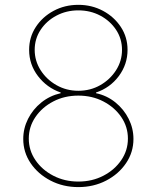

<svg xmlns="http://www.w3.org/2000/svg" viewBox="-20 -757 642 787"><path d="M301.1 9.9Q238.6 9.9 187.3 -16.7Q136 -43.3 105.6 -88.1Q75.3 -132.8 75.3 -187.5Q75.3 -230.8 95 -269.9Q114.7 -308.9 149.3 -336.8Q183.9 -364.7 228.7 -375V-377.8Q172.2 -397.4 135.8 -445Q99.4 -492.5 99.4 -552.6Q99.4 -604.4 126.6 -646.1Q153.8 -687.9 199.6 -712.5Q245.4 -737.2 301.1 -737.2Q356.2 -737.2 402 -712.7Q447.8 -688.2 475.3 -646.5Q502.8 -604.8 502.8 -552.6Q502.8 -493.3 467 -445.1Q431.1 -397 373.6 -377.8V-375Q418.3 -365.4 452.9 -337.4Q487.6 -309.3 507.3 -270.1Q527 -230.8 527 -187.5Q527 -132.8 496.6 -88.1Q466.3 -43.3 415 -16.7Q363.6 9.9 301.1 9.9ZM301.1 -12.8Q358 -12.8 403.9 -36.8Q449.9 -60.7 477.1 -100.7Q504.3 -140.6 504.3 -188.9Q504.3 -237.2 477.1 -277.2Q449.9 -317.1 403.9 -341.1Q358 -365.1 301.1 -365.1Q244.3 -365.1 198.3 -341.1Q152.3 -317.1 125.2 -277.2Q98 -237.2 98 -188.9Q98 -140.6 125.2 -100.7Q152.3 -60.7 198.5 -36.8Q244.7 -12.8 301.1 -12.8ZM301.1 -384.9Q350.5 -384.9 391 -408Q431.5 -431.1 455.8 -469.3Q480.1 -507.5 480.1 -552.6Q480.1 -598 455.8 -634.8Q431.5 -671.5 391 -693Q350.5 -714.5 301.1 -714.5Q252.1 -714.5 211.5 -693Q170.8 -671.5 146.5 -634.8Q122.2 -598 122.2 -552.6Q122.2 -507.5 146.5 -469.3Q170.8 -431.1 211.5 -408Q252.1 -384.9 301.1 -384.9Z"/></svg>

Font: Inter Thin BETA
Style: Regular
Weight: 100
Designer: Rasmus Andersson
Foundry: rsms
Version: Version 3.011;git-f93a4a705